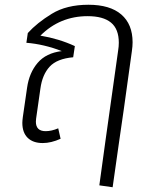

<svg xmlns="http://www.w3.org/2000/svg" viewBox="-20 -591 662 808"><path d="M538 -413Q538 -396 535 -376L501 -131L482 0L454 197L398 189L424 0L477 -377Q480 -395 480 -411Q480 -469 447 -496Q414 -523 349 -523Q232 -523 150 -441Q228 -428 295 -397L288 -350Q220 -344 189 -310.5Q158 -277 150 -218L132 -92Q131 -87 131 -79Q131 -39 172 -39Q197 -39 225 -51L235 -7Q195 11 160 11Q119 11 96.5 -11Q74 -33 74 -74Q74 -82 76 -98L94 -222Q103 -285 138.5 -326.5Q174 -368 240 -376Q165 -405 91 -411L97 -452Q136 -495 198 -533Q260 -571 352 -571Q443 -571 490.5 -530Q538 -489 538 -413Z"/></svg>

Font: FiraGO Light
Style: Italic
Weight: 300
Italic angle: -8°
Designer: bBox Type GmbH
Foundry: bBox Type GmbH
Version: Version 1.001